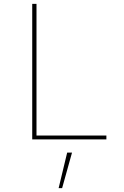

<svg xmlns="http://www.w3.org/2000/svg" viewBox="-20 -718 640 989"><path d="M146 0V-698H168V-20H528V0ZM326 68H351L300 251H282Z"/></svg>

Font: IBM Plex Mono Thin
Style: Regular
Weight: 100
Monospace: yes
Designer: Mike Abbink, Paul van der Laan, Pieter van Rosmalen
Foundry: Bold Monday
Version: Version 2.3